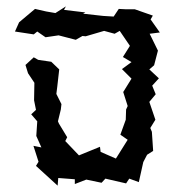

<svg xmlns="http://www.w3.org/2000/svg" viewBox="-20 -539 577 603"><path d="M86 -359 60 -335 68 -309 88 -279 87 -224 93 -194 78 -180 97 -158 94 -112 110 -76 85 -81 101 -31 93 -18 161 44 163 20 215 24V39L251 25L299 35L311 22L376 37L386 22L416 33L430 -30L442 -53L461 -65L457 -125L452 -137L468 -163L449 -219L469 -243L458 -270L479 -293L449 -321L464 -334L476 -380L450 -433L482 -437L453 -478L460 -490L403 -510H373L353 -511L337 -487L304 -489L241 -496L248 -500L181 -508L187 -519L154 -498L125 -503L90 -511L40 -469L27 -440L86 -431L97 -440L123 -422L164 -428L218 -414L239 -426L249 -425L307 -442L340 -433L356 -442L388 -395L366 -360L393 -344L363 -322L393 -292L367 -250L381 -206L376 -195L375 -163L358 -116L381 -100L344 -41L296 -62L294 -78L228 -51L185 -96L191 -108L165 -151L162 -158L171 -195L173 -212L157 -244L160 -268L166 -321L141 -345L100 -351Z"/></svg>

Font: チョークS
Style: Regular
Weight: 400
Designer: [Stick] Fontworks Inc.
Foundry: [Stick] Fontworks Inc.
Version: Version 1.200;FEAKit 1.0